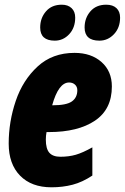

<svg xmlns="http://www.w3.org/2000/svg" viewBox="-20 -787 531 817"><path d="M17 -176Q17 -269 47 -357.5Q77 -446 140 -504Q203 -562 297 -562Q368 -562 412 -523Q456 -484 456 -419Q456 -322 384 -273.5Q312 -225 188 -225H178Q175 -209 175 -193Q175 -154 190 -137Q205 -120 237 -120Q273 -120 302.5 -128.5Q332 -137 373 -160V-40Q331 -12 289 -1Q247 10 199 10Q114 10 65.5 -39.5Q17 -89 17 -176ZM204 -339Q263 -339 286 -355.5Q309 -372 309 -403Q309 -418 299 -427Q289 -436 274 -436Q229 -436 202 -339ZM151 -670Q151 -710 175.5 -738.5Q200 -767 243 -767Q269 -767 284.5 -752.5Q300 -738 300 -712Q300 -669 274.5 -641.5Q249 -614 213 -614Q151 -614 151 -670ZM340 -670Q340 -710 364.5 -738.5Q389 -767 432 -767Q460 -767 475.5 -752.5Q491 -738 491 -712Q491 -669 465 -641.5Q439 -614 403 -614Q340 -614 340 -670Z"/></svg>

Font: Noto Sans UI CondBlack
Style: Italic
Weight: 900
Width: 3
Italic angle: -12°
Designer: Monotype Design Team
Foundry: Monotype Imaging Inc.
Version: Version 1.001